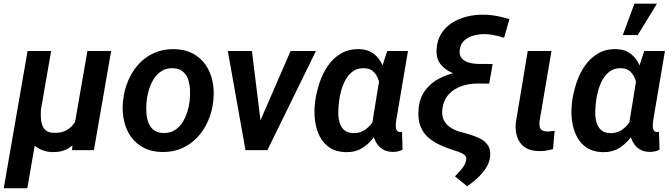

<svg xmlns="http://www.w3.org/2000/svg" viewBox="-38 -800 3583 1023"><path d="M427.7 -528.3H554.2L462.4 0H345.7L358.4 -129.4ZM392.6 -246.6 439 -248Q434.6 -204.6 422.9 -158.9Q411.1 -113.3 388.4 -74.2Q365.7 -35.2 329.6 -11.7Q293.5 11.7 240.2 10.3Q209.5 9.8 180.7 -2.7Q151.9 -15.1 131.6 -38.6Q111.3 -62 106.4 -95.2L113.8 -225.1H180.7Q179.2 -203.1 179.4 -180.2Q179.7 -157.2 185.5 -137.5Q191.4 -117.7 206.3 -105.2Q221.2 -92.8 248.5 -92.3Q284.7 -90.8 310.3 -103Q335.9 -115.2 352.5 -137Q369.1 -158.7 378.9 -187Q388.7 -215.3 392.6 -246.6ZM108.9 -528.3H234.4L107.4 203.1H-18.1Z M616.7 -255.9 618.2 -266.1Q624 -321.8 645.3 -371.3Q666.5 -420.9 701.4 -459Q736.3 -497.1 784.4 -518.3Q832.5 -539.6 891.6 -538.1Q948.2 -537.1 989.5 -514.9Q1030.8 -492.7 1056.9 -455.3Q1083 -418 1093.5 -370.4Q1104 -322.8 1099.1 -270L1098.1 -259.3Q1091.8 -204.1 1070.3 -155Q1048.8 -106 1013.7 -68.4Q978.5 -30.8 930.7 -9.8Q882.8 11.2 824.2 9.8Q768.1 8.8 726.8 -13.2Q685.5 -35.2 659.4 -72Q633.3 -108.9 622.8 -156.2Q612.3 -203.6 616.7 -255.9ZM743.7 -266.1 742.7 -255.4Q740.7 -230.5 741.9 -202.1Q743.2 -173.8 752 -148.9Q760.7 -124 779.8 -108.2Q798.8 -92.3 831.1 -91.3Q865.7 -90.3 890.9 -105.2Q916 -120.1 932.6 -145.3Q949.2 -170.4 959 -200.7Q968.8 -231 972.2 -259.8L973.1 -270Q975.6 -294.9 974.1 -323.7Q972.7 -352.5 963.9 -377.7Q955.1 -402.8 936 -419.2Q917 -435.5 884.3 -436.5Q849.6 -438 824.5 -422.4Q799.3 -406.7 782.7 -381.3Q766.1 -356 756.6 -325.4Q747.1 -294.9 743.7 -266.1Z M1325.7 -103.5 1510.3 -528.3H1645.5L1386.7 0H1304.2ZM1304.2 -528.3 1358.4 -90.3 1348.1 0H1270L1175.8 -528.3Z M1639.6 -245.1 1640.6 -255.9Q1647 -304.2 1663.1 -354.7Q1679.2 -405.3 1707.8 -447.5Q1736.3 -489.7 1778.8 -514.9Q1821.3 -540 1878.9 -538.1Q1918 -536.6 1945.1 -519Q1972.2 -501.5 1989.3 -472.9Q2006.3 -444.3 2015.1 -409.7Q2023.9 -375 2026.6 -339.4Q2029.3 -303.7 2027.3 -272.9L2024.9 -246.6Q2017.6 -204.6 2001 -158.9Q1984.4 -113.3 1957.5 -74.2Q1930.7 -35.2 1892.8 -11.7Q1855 11.7 1804.2 10.7Q1752 9.3 1717.8 -13.9Q1683.6 -37.1 1665 -74.5Q1646.5 -111.8 1640.6 -156.5Q1634.8 -201.2 1639.6 -245.1ZM1768.1 -255.9 1767.1 -245.6Q1764.2 -222.2 1764.4 -196Q1764.6 -169.9 1771.7 -146.2Q1778.8 -122.6 1795.4 -107.4Q1812 -92.3 1842.8 -90.8Q1873.5 -89.8 1897.2 -102.8Q1920.9 -115.7 1938.7 -137.9Q1956.5 -160.2 1967.8 -187Q1979 -213.9 1984.4 -240.2L1989.3 -275.4Q1990.7 -298.3 1988.5 -325.7Q1986.3 -353 1977.3 -377.9Q1968.3 -402.8 1950.4 -419.4Q1932.6 -436 1903.3 -436.5Q1868.2 -438 1843.8 -420.9Q1819.3 -403.8 1803.7 -375.7Q1788.1 -347.7 1779.5 -315.7Q1771 -283.7 1768.1 -255.9ZM2025.4 -528.3H2135.7L2073.7 -162.1Q2072.8 -155.3 2071.5 -144.5Q2070.3 -133.8 2071 -123.3Q2071.8 -112.8 2076.4 -105.2Q2081.1 -97.7 2092.3 -96.7Q2095.2 -96.2 2098.1 -96.9Q2101.1 -97.7 2104 -98.1L2106.9 -2.4Q2093.8 4.4 2080.1 7.1Q2066.4 9.8 2051.3 9.3Q2021.5 8.3 2000.5 -4.9Q1979.5 -18.1 1967 -39.6Q1954.6 -61 1949.2 -87.2Q1943.8 -113.3 1944.8 -140.1L1990.7 -422.4Z M2676.3 -698.2 2647.9 -599.1Q2630.9 -604.5 2613.5 -608.6Q2596.2 -612.8 2578.6 -615.5Q2561 -618.2 2543 -618.2Q2516.1 -618.2 2487.5 -611.1Q2459 -604 2438 -586.4Q2417 -568.8 2412.1 -538.1Q2408.2 -515.1 2415.8 -500Q2423.3 -484.9 2438.2 -476.1Q2453.1 -467.3 2471.7 -463.6Q2490.2 -460 2509.3 -459.5L2586.9 -459L2573.7 -385.3L2509.3 -385.7Q2474.1 -386.2 2435.1 -393.1Q2396 -399.9 2361.6 -416.5Q2327.1 -433.1 2306.4 -461.9Q2285.6 -490.7 2288.1 -535.2Q2290.5 -584.5 2312.5 -619.9Q2334.5 -655.3 2370.1 -678Q2405.8 -700.7 2448.7 -711.4Q2491.7 -722.2 2535.2 -721.7Q2560.1 -721.7 2583.5 -718.8Q2606.9 -715.8 2630.1 -710.4Q2653.3 -705.1 2676.3 -698.2ZM2503.9 -426.3 2581.1 -425.8 2568.4 -354.5 2507.8 -355Q2462.4 -355 2421.6 -341.3Q2380.9 -327.6 2353 -297.4Q2325.2 -267.1 2318.8 -217.8Q2314.9 -185.1 2325.9 -161.6Q2336.9 -138.2 2359.4 -122.6Q2381.8 -106.9 2410.6 -98.6L2455.1 -86.4Q2485.4 -77.6 2513.4 -64.9Q2541.5 -52.2 2558.8 -30Q2576.2 -7.8 2573.7 29.3Q2571.8 63.5 2552.2 94Q2532.7 124.5 2505.1 149.7Q2477.5 174.8 2451.2 192.4L2386.2 139.6Q2397.9 127.4 2410.6 113.8Q2423.3 100.1 2433.1 85Q2442.9 69.8 2445.8 52.2Q2448.2 39.1 2441.9 31Q2435.5 22.9 2425.3 17.8Q2415 12.7 2405.3 8.8L2377.4 0Q2335.4 -13.7 2299.8 -30.8Q2264.2 -47.9 2238.8 -72Q2213.4 -96.2 2200.9 -131.1Q2188.5 -166 2191.9 -215.3Q2196.3 -275.4 2225.8 -316.2Q2255.4 -356.9 2300.8 -380.9Q2346.2 -404.8 2399.2 -415.5Q2452.1 -426.3 2503.9 -426.3Z M2773.9 -528.3H2900.4L2836.9 -155.8Q2835 -138.7 2837.2 -126.5Q2839.4 -114.3 2848.4 -107.2Q2857.4 -100.1 2875.5 -99.6Q2885.7 -99.1 2896.2 -100.6Q2906.7 -102.1 2917 -103L2908.7 -5.9Q2890.1 0 2870.8 2.7Q2851.6 5.4 2832 4.9Q2786.6 4.4 2758.3 -15.4Q2730 -35.2 2718 -69.1Q2706.1 -103 2710.4 -146Z M3008.8 -245.1 3009.8 -255.9Q3016.1 -304.2 3032.2 -354.7Q3048.3 -405.3 3076.9 -447.5Q3105.5 -489.7 3147.9 -514.9Q3190.4 -540 3248 -538.1Q3287.1 -536.6 3314.2 -519Q3341.3 -501.5 3358.4 -472.9Q3375.5 -444.3 3384.3 -409.7Q3393.1 -375 3395.8 -339.4Q3398.4 -303.7 3396.5 -272.9L3394 -246.6Q3386.7 -204.6 3370.1 -158.9Q3353.5 -113.3 3326.7 -74.2Q3299.8 -35.2 3262 -11.7Q3224.1 11.7 3173.3 10.7Q3121.1 9.3 3086.9 -13.9Q3052.7 -37.1 3034.2 -74.5Q3015.6 -111.8 3009.8 -156.5Q3003.9 -201.2 3008.8 -245.1ZM3137.2 -255.9 3136.2 -245.6Q3133.3 -222.2 3133.5 -196Q3133.8 -169.9 3140.9 -146.2Q3147.9 -122.6 3164.6 -107.4Q3181.2 -92.3 3211.9 -90.8Q3242.7 -89.8 3266.4 -102.8Q3290 -115.7 3307.9 -137.9Q3325.7 -160.2 3336.9 -187Q3348.1 -213.9 3353.5 -240.2L3358.4 -275.4Q3359.9 -298.3 3357.7 -325.7Q3355.5 -353 3346.4 -377.9Q3337.4 -402.8 3319.6 -419.4Q3301.8 -436 3272.5 -436.5Q3237.3 -438 3212.9 -420.9Q3188.5 -403.8 3172.9 -375.7Q3157.2 -347.7 3148.7 -315.7Q3140.1 -283.7 3137.2 -255.9ZM3394.5 -528.3H3504.9L3442.9 -162.1Q3441.9 -155.3 3440.7 -144.5Q3439.5 -133.8 3440.2 -123.3Q3440.9 -112.8 3445.6 -105.2Q3450.2 -97.7 3461.4 -96.7Q3464.4 -96.2 3467.3 -96.9Q3470.2 -97.7 3473.1 -98.1L3476.1 -2.4Q3462.9 4.4 3449.2 7.1Q3435.5 9.8 3420.4 9.3Q3390.6 8.3 3369.6 -4.9Q3348.6 -18.1 3336.2 -39.6Q3323.7 -61 3318.4 -87.2Q3313 -113.3 3314 -140.1L3359.9 -422.4ZM3280.3 -613.3 3342.3 -780.3H3462.4L3359.9 -613.3Z"/></svg>

Font: Roboto SemiBold
Style: Italic
Weight: 600
Designer: Christian Robertson
Foundry: Google
Version: Version 3.009; 2024